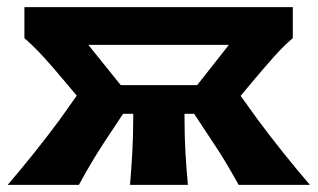

<svg xmlns="http://www.w3.org/2000/svg" viewBox="-20 -519 892 539"><path d="M1.5 0Q79.5 -91 146.5 -181.5L195.5 -250.5L157.5 -295.5Q130.5 -328 103.5 -357.8Q76.5 -387.5 48.5 -412V-499H802V-412Q775 -389 748 -358.5Q721 -328 694.5 -296.5L655.5 -250L704 -182.5Q737.5 -137.5 774.2 -91.5Q811 -45.5 850 0H650Q632.5 -31.5 614.5 -61.8Q596.5 -92 575.5 -123L525 -199.5H498V-187Q498 -136.5 500.5 -92.2Q503 -48 507.5 0H345Q349 -48 351.5 -92.2Q354 -136.5 354 -187V-199.5H325.5L274.5 -122.5Q254 -91.5 236 -61Q218 -30.5 201.5 0ZM319 -280H533.5L622.5 -393H228Z"/></svg>

Font: Commissioner Flair
Style: Bold
Weight: 700
Designer: Kostas Bartsokas
Foundry: Kostas Bartsokas
Version: Version 1.000; ttfautohint (v1.8.3)